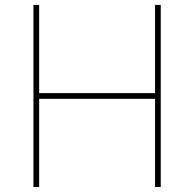

<svg xmlns="http://www.w3.org/2000/svg" viewBox="-20 -747 776 767"><path d="M113.6 0V-727.3H136.4V-375H599.4V-727.3H622.2V0H599.4V-352.3H136.4V0Z"/></svg>

Font: Inter UI Thin
Style: Regular
Weight: 100
Designer: Rasmus Andersson
Foundry: rsms
Version: 3.2;8d6f07862